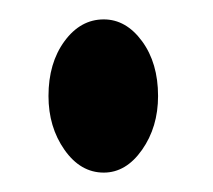

<svg xmlns="http://www.w3.org/2000/svg" viewBox="-20 -222 220 198"><path d="M30 -123Q30 -157 46.5 -179.5Q63 -202 87 -202Q110 -202 126.5 -179.5Q143 -157 143 -123Q143 -91 126.5 -67.5Q110 -44 87 -44Q63 -44 46.5 -67.5Q30 -91 30 -123Z"/></svg>

Font: Zhi Mang Xing
Style: Regular
Weight: 400
Designer: ZhongQi
Foundry: ZhongQi
Version: Version 2.001